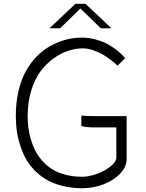

<svg xmlns="http://www.w3.org/2000/svg" viewBox="-20 -985 774 1020"><path d="M652.8 -368.2V-141.1Q652.8 -98.6 618.2 -62.5Q583.5 -26.4 530.5 -6.1Q477.5 14.2 420.9 15.1Q360.8 15.1 310.1 2.2Q259.3 -10.7 223.1 -32.7Q187 -54.7 158.7 -85.4Q130.4 -116.2 113 -149.9Q95.7 -183.6 84.2 -222.4Q72.8 -261.2 68.4 -296.4Q64 -331.5 64 -368.2Q64 -433.1 75.7 -489.5Q87.4 -545.9 107.7 -587.9Q127.9 -629.9 155.8 -663.6Q183.6 -697.3 214.8 -719.7Q246.1 -742.2 281 -757.1Q315.9 -772 349.4 -778.6Q382.8 -785.2 416 -785.2Q451.7 -785.2 486.1 -775.9Q520.5 -766.6 544.7 -754.4Q568.8 -742.2 591.3 -725.3Q613.8 -708.5 625 -697.5Q636.2 -686.5 645 -675.8L604 -636.2Q600.6 -640.1 593.8 -646.2Q586.9 -652.3 566.4 -668.2Q545.9 -684.1 525.1 -696Q504.4 -708 475.3 -718Q446.3 -728 419.9 -728Q383.3 -728 344.5 -715.8Q305.7 -703.6 266.4 -675.8Q227.1 -647.9 196.3 -607.4Q165.5 -566.9 146.2 -504.9Q127 -442.9 127 -368.2Q127 -338.4 130.4 -309.3Q133.8 -280.3 143.1 -247.6Q152.3 -214.8 166.5 -186.5Q180.7 -158.2 203.6 -131.8Q226.6 -105.5 255.9 -86.9Q285.2 -68.4 326.4 -57.1Q367.7 -45.9 417 -45.9Q450.7 -45.9 492.7 -60.5Q534.7 -75.2 566.4 -100.1Q598.1 -125 598.1 -149.9V-308.1H481.9Q434.1 -308.1 412.1 -315.9V-371.1Q438 -368.2 485.8 -368.2ZM380.9 -964.8H434.1L571.8 -835H515.1L407.2 -939.9L299.8 -835H243.2Q380.4 -964.4 380.9 -964.8Z"/></svg>

Font: Junction Light
Style: Regular
Weight: 300
Designer: Caroline Hadilaksono
Foundry: Caroline Hadilaksono
Version: Version 1.002